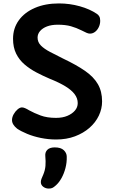

<svg xmlns="http://www.w3.org/2000/svg" viewBox="-20 -794 664 1119"><path d="M545 -713Q553 -708 558.5 -698.5Q564 -689 564 -673Q564 -653 555.5 -635.5Q547 -618 533.5 -608Q520 -598 504 -598Q495 -598 484 -603Q473 -608 455 -617Q425 -632 393.5 -641Q362 -650 317 -650Q280 -650 254 -640Q228 -630 213.5 -613Q199 -596 199 -575Q199 -548 218.5 -528.5Q238 -509 271.5 -491.5Q305 -474 347 -453Q425 -416 475.5 -381Q526 -346 550.5 -303.5Q575 -261 575 -203Q575 -160 556 -120Q537 -80 501.5 -49Q466 -18 417 0.5Q368 19 307 19Q262 19 218 10Q174 1 138 -14Q102 -29 80 -44Q50 -68 50 -94Q50 -111 59.5 -128Q69 -145 82.5 -156.5Q96 -168 108 -168Q116 -168 126.5 -163.5Q137 -159 150 -151Q179 -135 216.5 -121Q254 -107 306 -107Q345 -107 373 -119Q401 -131 417 -150Q433 -169 433 -193Q433 -221 415 -245Q397 -269 361 -291Q325 -313 270 -335Q230 -352 192 -372Q154 -392 123 -418.5Q92 -445 74 -481.5Q56 -518 56 -568Q56 -629 89.5 -675.5Q123 -722 183.5 -748Q244 -774 324 -774Q386 -774 445 -757.5Q504 -741 545 -713ZM244 115Q242 93 256 79Q270 65 299 65Q335 65 352 81.5Q369 98 369 119Q370 153 361.5 185.5Q353 218 338.5 244Q324 270 306 286Q293 298 284.5 301.5Q276 305 264 305Q246 305 232 294.5Q218 284 218 267Q218 258 222 247.5Q226 237 232 224Q243 198 245 172Q247 146 244 115Z"/></svg>

Font: Playpen Sans SemiBold
Style: Regular
Weight: 600
Designer: Laura Meseguer, Veronika Burian, José Scaglione
Foundry: TypeTogether
Version: Version 1.001